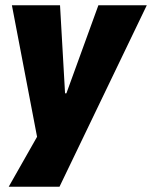

<svg xmlns="http://www.w3.org/2000/svg" viewBox="-20 -526 575 726"><path d="M13 180 122 -12 131 48 25 -506H207L226 -173H231L352 -506H535L205 180Z"/></svg>

Font: Nunito Sans 7pt Condensed Black
Style: Italic
Weight: 900
Width: 3
Italic angle: -9°
Designer: Vernon Adams
Foundry: Vernon Adams
Version: Version 3.101;gftools[0.9.27]